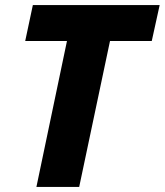

<svg xmlns="http://www.w3.org/2000/svg" viewBox="-20 -734 647 754"><path d="M123 0 243 -573H79L109 -714H607L576 -573H412L291 0Z"/></svg>

Font: Noto Sans ExtraBold
Style: Italic
Weight: 800
Italic angle: -12°
Designer: Monotype Design Team
Foundry: Monotype Imaging Inc.
Version: Version 2.013; ttfautohint (v1.8.4.7-5d5b)